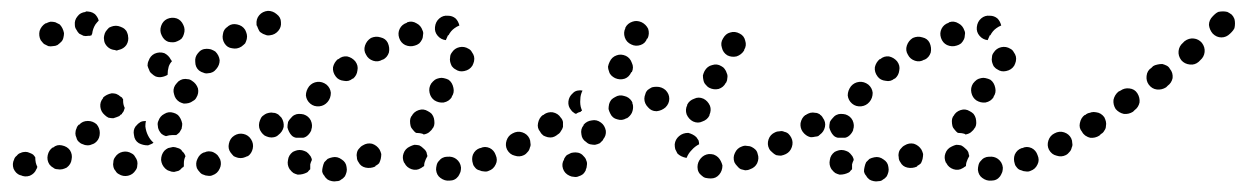

<svg xmlns="http://www.w3.org/2000/svg" viewBox="-20 -307 2297 354"><path d="M35 17Q26 20 18 16H17Q9 13 5 4Q2 -5 6 -13Q7 -17 11 -20Q14 -24 18 -25Q22 -27 27 -27Q31 -27 35 -25Q38 -24 41 -22Q43 -20 45 -17Q45 -12 46 -7Q47 -3 49 1Q48 2 48 3Q48 4 47 5Q44 13 35 17ZM233 -1Q234 -6 233 -10Q232 -14 229 -18Q227 -22 223 -24Q215 -29 206 -27Q197 -25 192 -17Q189 -13 189 -8Q188 -4 189 0Q190 5 193 8Q195 12 199 14Q207 19 216 17Q225 15 230 7Q233 3 233 -1ZM385 4Q389 -4 386 -13Q384 -17 381 -21Q378 -24 374 -26Q370 -28 365 -28Q361 -28 357 -26H356Q348 -23 344 -14Q340 -6 343 3Q345 7 348 10Q351 14 355 15Q359 17 363 17Q368 18 372 16Q381 13 385 4ZM309 8Q305 9 301 10Q296 10 292 8Q288 7 285 4L284 3Q278 -3 277 -12Q277 -22 283 -29Q286 -32 290 -34Q294 -35 299 -36Q303 -36 308 -34Q312 -33 315 -30V-29Q317 -27 319 -25Q321 -22 322 -19Q319 -13 319 -6Q319 -4 319 -1Q319 0 318 1Q317 2 316 2Q313 6 309 8ZM112 -13Q114 -22 109 -30Q104 -37 94 -39Q85 -41 78 -35H77Q70 -30 68 -21Q66 -12 71 -4Q74 0 78 2Q81 5 86 5Q90 6 95 5Q99 4 103 2Q111 -4 112 -13ZM446 -33Q448 -42 443 -50Q438 -58 429 -60Q420 -62 412 -57Q404 -52 402 -42Q400 -33 405 -26Q408 -22 411 -19Q415 -17 419 -16Q424 -15 428 -16Q432 -17 436 -19H437Q444 -24 446 -33ZM164 -62Q164 -71 158 -78Q151 -84 142 -84Q132 -84 126 -77H125Q122 -74 121 -70Q119 -66 119 -61Q119 -57 121 -53Q122 -48 126 -45Q129 -42 133 -41Q137 -39 142 -39Q146 -39 150 -41Q154 -42 158 -46Q164 -52 164 -62ZM244 -40Q240 -41 236 -43Q228 -48 227 -58Q225 -67 230 -74L231 -75Q234 -79 239 -82Q243 -84 249 -84Q248 -79 248 -74Q249 -65 253 -57Q257 -49 263 -44Q261 -42 258 -41Q255 -40 253 -39Q248 -39 244 -40ZM503 -73Q504 -82 499 -90Q496 -93 493 -96Q489 -98 484 -99Q480 -100 476 -99Q471 -98 468 -95H467Q460 -89 458 -80Q456 -71 462 -63Q464 -60 468 -57Q472 -55 476 -54Q481 -53 485 -54Q490 -55 493 -58Q501 -64 503 -73ZM271 -75Q270 -80 272 -84Q275 -93 283 -97Q291 -102 300 -99Q304 -98 308 -95Q311 -92 313 -88Q315 -84 316 -79Q316 -75 315 -71V-70Q313 -66 311 -63Q308 -60 305 -58Q302 -58 298 -58Q292 -58 286 -56Q282 -57 278 -60Q275 -63 273 -67Q271 -71 271 -75ZM180 -90Q176 -92 173 -95Q166 -101 165 -110Q164 -119 170 -126V-127Q173 -130 177 -132Q181 -134 186 -135Q190 -135 194 -134Q199 -132 202 -129Q204 -128 205 -127Q206 -125 207 -124Q207 -123 207 -121Q207 -114 210 -108Q209 -105 208 -102Q207 -100 205 -98V-97Q204 -97 204 -96Q203 -96 203 -96Q201 -94 200 -93Q197 -92 195 -91Q192 -90 189 -89Q185 -89 180 -90ZM301 -133Q303 -124 311 -119Q315 -117 319 -116Q324 -116 328 -117Q332 -118 336 -121Q340 -123 342 -127Q347 -135 345 -144Q342 -153 334 -158Q330 -161 326 -161Q322 -162 317 -161Q313 -160 309 -157Q306 -154 303 -150Q298 -142 301 -133ZM260 -171Q256 -174 255 -178Q253 -182 252 -186Q252 -191 254 -195Q257 -204 265 -208Q274 -212 283 -209Q287 -207 290 -204Q293 -201 295 -197Q296 -196 296 -196Q296 -195 297 -194Q293 -190 291 -184Q289 -177 289 -169Q284 -166 278 -165Q273 -164 267 -166Q263 -168 260 -171ZM340 -193Q340 -183 347 -177Q351 -174 355 -173Q359 -171 364 -172Q368 -172 372 -174Q376 -176 379 -180Q385 -187 385 -196Q384 -205 377 -212Q374 -214 369 -216Q365 -217 361 -217Q356 -217 352 -215Q348 -213 345 -209Q339 -202 340 -193ZM172 -232V-233Q171 -237 172 -241Q173 -246 175 -249Q178 -253 181 -256Q185 -258 189 -259Q194 -260 198 -259Q202 -258 206 -256Q210 -254 213 -250Q215 -246 216 -242V-241Q218 -232 213 -224Q208 -217 199 -215Q198 -215 196 -214Q195 -214 194 -214Q192 -215 190 -215Q183 -216 178 -221Q173 -226 172 -232ZM391 -244Q389 -235 394 -227Q399 -219 408 -218Q417 -216 425 -221Q429 -224 432 -227Q434 -231 435 -235Q436 -240 435 -244Q434 -248 432 -252Q427 -260 417 -262Q408 -264 401 -259L400 -258Q392 -253 391 -244ZM93 -230Q96 -233 97 -238Q98 -242 98 -246Q97 -251 95 -255Q93 -259 90 -262Q86 -264 82 -266Q78 -267 73 -267Q69 -266 65 -264Q64 -264 64 -264Q56 -259 53 -250Q51 -241 55 -233Q58 -229 61 -226Q65 -224 69 -222Q73 -221 78 -222Q82 -222 86 -224Q86 -224 86 -224Q90 -227 93 -230ZM278 -242Q282 -233 290 -230Q294 -229 299 -229Q303 -229 307 -231Q312 -233 315 -236Q318 -240 319 -244Q322 -253 318 -261Q314 -270 306 -273Q297 -276 288 -272Q280 -268 277 -259Q274 -250 278 -242ZM143 -241Q138 -240 134 -241Q130 -243 126 -245Q123 -248 121 -252Q118 -256 118 -261Q117 -270 123 -277Q128 -284 138 -285V-286Q142 -286 147 -285Q151 -284 155 -281Q157 -279 159 -276Q161 -273 162 -269Q159 -266 156 -262Q151 -254 150 -245Q149 -244 149 -242Q148 -242 146 -241Q145 -241 143 -241ZM458 -250Q459 -248 461 -247Q465 -244 469 -243Q473 -241 478 -242Q487 -243 493 -250Q499 -257 498 -266Q498 -275 490 -281Q483 -287 474 -287Q464 -286 458 -279Q452 -272 453 -262Q453 -261 453 -260Q454 -260 454 -259Q455 -256 456 -254Q457 -252 458 -250Z M609 24Q613 22 616 18Q618 14 619 10Q620 6 619 1Q618 -8 610 -13Q602 -19 593 -17Q588 -16 584 -14Q581 -11 578 -8Q576 -4 575 1Q574 5 574 9Q575 14 578 17Q580 21 584 24Q587 26 592 27Q596 28 601 27Q606 27 609 24ZM818 24Q822 22 825 18Q827 15 829 10Q830 6 830 2Q829 -8 821 -14Q814 -19 805 -18H804Q800 -18 796 -16Q792 -14 789 -10Q786 -7 785 -2Q784 2 784 6Q785 16 792 21Q800 27 809 26Q814 26 818 24ZM538 14Q534 15 529 15Q525 14 521 12Q517 9 515 6Q514 5 514 5Q509 -3 511 -12Q512 -21 520 -27Q524 -29 528 -30Q532 -31 537 -30Q541 -29 545 -27Q549 -24 551 -21Q551 -21 551 -21Q553 -19 554 -16Q555 -14 555 -12Q553 -8 552 -4Q552 1 552 5Q550 7 549 8Q548 10 546 11Q542 13 538 14ZM894 -4Q898 -12 894 -21Q891 -30 883 -34Q874 -38 866 -34H865Q856 -31 852 -22Q849 -14 852 -5Q853 -1 856 2Q859 6 864 7Q868 9 872 9Q877 10 881 8Q890 5 894 -4ZM739 5Q730 2 726 -6Q726 -7 725 -7Q721 -16 724 -24Q727 -33 736 -37Q740 -39 744 -40Q748 -40 753 -39Q757 -37 760 -34Q764 -31 766 -27Q766 -27 766 -27Q767 -25 767 -23Q768 -21 768 -19Q765 -14 763 -8Q762 -5 762 -1Q761 0 759 1Q758 2 756 3Q748 8 739 5ZM679 -6Q681 -10 682 -14Q683 -19 683 -23Q682 -27 680 -31Q675 -39 666 -42Q657 -44 649 -39Q645 -37 642 -33Q639 -30 638 -25Q637 -21 638 -17Q638 -12 641 -8Q645 0 654 2Q663 4 672 0V-1Q676 -3 679 -6ZM953 -27Q956 -30 957 -35Q959 -39 958 -43Q958 -48 956 -52Q952 -60 943 -63Q934 -66 925 -61Q917 -57 914 -48Q911 -39 915 -31Q920 -22 929 -20Q938 -17 946 -21Q950 -23 953 -27ZM518 -57Q515 -60 513 -64Q511 -68 510 -72Q510 -77 511 -81V-82Q513 -86 516 -89Q519 -93 523 -95Q527 -97 531 -97Q536 -97 540 -96Q549 -93 553 -85Q557 -76 554 -68V-67Q552 -62 548 -58Q544 -54 539 -53Q533 -53 526 -53Q526 -53 526 -53Q526 -53 526 -53Q521 -54 518 -57ZM1017 -73Q1018 -82 1013 -90Q1011 -93 1007 -96Q1003 -98 999 -99Q994 -100 990 -99Q985 -98 982 -95H981Q974 -90 972 -80Q970 -71 976 -64Q978 -60 982 -57Q986 -55 990 -54Q995 -53 999 -54Q1003 -55 1007 -58Q1015 -64 1017 -73ZM493 -96Q491 -97 489 -98Q487 -99 484 -99Q480 -100 476 -99Q471 -98 468 -96L467 -95Q463 -93 461 -89Q459 -85 458 -81Q457 -77 458 -72Q459 -68 462 -64Q464 -60 468 -58Q472 -56 476 -55Q480 -54 484 -55Q488 -55 491 -57Q488 -64 488 -72Q487 -80 490 -88V-89Q491 -92 493 -96ZM736 -84Q736 -88 738 -92L739 -93Q743 -101 752 -104Q761 -107 769 -102Q773 -100 776 -97Q779 -93 780 -89Q781 -85 781 -80Q781 -76 779 -72L778 -71Q776 -67 771 -63Q767 -60 761 -59Q760 -60 760 -60Q754 -62 747 -62Q744 -64 741 -68Q738 -71 737 -75Q736 -79 736 -84ZM544 -131Q545 -122 552 -116Q559 -110 569 -111Q578 -112 584 -119Q590 -126 590 -136Q589 -145 582 -151Q574 -157 565 -156Q556 -155 550 -148Q544 -140 544 -131ZM772 -136Q774 -127 781 -122Q789 -117 798 -118Q808 -120 813 -128V-129Q818 -136 816 -145Q814 -155 807 -160Q803 -162 798 -163Q794 -164 790 -163Q785 -162 782 -160Q778 -157 775 -153Q770 -145 772 -136ZM594 -183Q593 -174 599 -166Q604 -159 614 -158Q623 -156 630 -162H631Q638 -168 639 -177Q641 -186 635 -194Q629 -201 620 -203Q611 -204 604 -198H603Q596 -192 594 -183ZM810 -202Q809 -197 810 -193Q811 -189 813 -185Q816 -181 820 -179Q827 -174 836 -176Q846 -178 851 -186Q853 -190 854 -194Q855 -199 854 -203Q853 -207 850 -211Q848 -215 844 -217Q836 -222 827 -220Q818 -218 813 -210Q810 -206 810 -202ZM653 -223Q650 -214 655 -206Q659 -198 668 -195Q677 -192 685 -197H686Q694 -201 697 -210Q699 -219 695 -228Q691 -236 682 -238Q673 -241 664 -237Q656 -232 653 -223ZM717 -254Q713 -246 716 -237Q719 -228 727 -224Q736 -220 745 -223Q749 -224 753 -227Q756 -230 758 -234Q760 -238 760 -243Q761 -247 759 -251Q756 -260 748 -264Q740 -269 731 -266L730 -265Q721 -262 717 -254ZM790 -273Q797 -279 806 -278Q814 -278 820 -273Q825 -268 827 -260Q822 -258 818 -255Q811 -250 807 -242H806Q804 -238 802 -233Q793 -234 787 -241Q781 -248 782 -257Q783 -267 790 -273Z M1306 15Q1312 8 1312 -2Q1311 -6 1309 -10Q1307 -14 1304 -17Q1301 -20 1296 -22Q1292 -23 1288 -23H1287Q1278 -22 1272 -15Q1266 -8 1266 1Q1266 6 1268 10Q1270 14 1274 17Q1277 20 1281 21Q1286 22 1290 22H1291Q1300 22 1306 15ZM1062 -2Q1063 -7 1061 -11Q1060 -15 1057 -18Q1054 -22 1050 -24Q1046 -26 1041 -26Q1037 -26 1033 -25Q1029 -23 1025 -21Q1022 -18 1020 -14V-13Q1015 -5 1018 4Q1021 13 1030 17Q1034 19 1038 19Q1043 20 1047 18Q1051 17 1055 14Q1058 11 1060 7V6Q1062 2 1062 -2ZM1376 -6Q1380 -15 1377 -23Q1376 -28 1373 -31Q1370 -34 1366 -36Q1362 -38 1357 -38Q1353 -39 1348 -37Q1339 -34 1335 -25Q1331 -17 1334 -8Q1336 -4 1339 -1Q1342 3 1346 5Q1350 6 1354 7Q1359 7 1363 5Q1372 2 1376 -6ZM1236 -19Q1232 -21 1229 -24Q1227 -28 1225 -32Q1224 -36 1224 -41Q1225 -50 1232 -56Q1239 -62 1249 -62Q1253 -61 1257 -59Q1261 -57 1264 -54Q1266 -51 1268 -48Q1269 -44 1269 -41Q1261 -37 1255 -30Q1249 -24 1246 -16Q1246 -16 1246 -16Q1245 -16 1245 -16Q1240 -17 1236 -19ZM1440 -36Q1443 -45 1439 -53Q1437 -57 1434 -60Q1431 -63 1426 -64Q1422 -66 1418 -65Q1413 -65 1409 -63Q1400 -59 1397 -50Q1394 -41 1398 -33Q1400 -29 1404 -26Q1407 -23 1411 -21Q1416 -20 1420 -20Q1425 -21 1429 -23Q1437 -27 1440 -36ZM1097 -66Q1095 -76 1088 -81Q1080 -87 1071 -85Q1062 -84 1056 -77V-76Q1050 -69 1052 -59Q1053 -50 1061 -45Q1064 -42 1068 -41Q1073 -40 1077 -40Q1082 -41 1086 -43Q1089 -46 1092 -49V-50Q1098 -57 1097 -66ZM1501 -73Q1503 -82 1497 -90Q1495 -94 1491 -96Q1487 -98 1483 -99Q1478 -100 1474 -99Q1470 -98 1466 -95H1465Q1458 -90 1456 -80Q1455 -71 1460 -64Q1463 -60 1466 -58Q1470 -55 1475 -54Q1479 -54 1483 -55Q1488 -56 1491 -58L1492 -59Q1499 -64 1501 -73ZM1014 -65Q1017 -69 1018 -73Q1018 -78 1018 -82Q1017 -87 1014 -90Q1009 -98 999 -100Q990 -101 983 -96L982 -95Q975 -90 973 -81Q971 -72 977 -64Q982 -57 991 -55Q1000 -53 1008 -59Q1012 -61 1014 -65ZM1246 -96Q1250 -87 1258 -83Q1267 -79 1275 -83Q1284 -86 1288 -94V-95Q1292 -104 1289 -112Q1285 -121 1277 -125Q1268 -129 1260 -125Q1251 -122 1247 -114V-113Q1243 -105 1246 -96ZM1136 -89H1135Q1127 -84 1118 -87Q1109 -89 1105 -98Q1103 -102 1102 -106Q1102 -110 1103 -115Q1104 -119 1107 -123Q1110 -126 1114 -128Q1122 -133 1131 -130Q1140 -128 1145 -120Q1145 -119 1146 -118Q1146 -117 1146 -116Q1147 -114 1147 -113Q1148 -106 1145 -99Q1142 -93 1136 -89ZM1042 -97Q1039 -98 1037 -100Q1035 -101 1033 -104Q1027 -111 1028 -120Q1029 -129 1036 -135L1037 -136Q1040 -139 1045 -140Q1050 -141 1054 -140Q1050 -132 1050 -124Q1049 -114 1052 -106Q1053 -104 1053 -103Q1052 -102 1051 -102Q1051 -102 1051 -101Q1046 -100 1042 -97ZM1191 -102Q1200 -103 1207 -109Q1214 -116 1214 -125Q1214 -134 1207 -141Q1200 -147 1191 -147H1190Q1186 -147 1182 -146Q1178 -144 1174 -141Q1171 -138 1170 -134Q1168 -129 1168 -125Q1168 -116 1175 -109Q1181 -102 1190 -102ZM1276 -168Q1276 -163 1277 -159Q1278 -154 1281 -151Q1284 -147 1288 -145Q1296 -141 1305 -143Q1314 -146 1318 -154L1319 -155Q1321 -159 1321 -163Q1322 -168 1320 -172Q1319 -176 1316 -180Q1314 -183 1310 -185Q1302 -190 1293 -187Q1284 -185 1279 -176Q1277 -172 1276 -168ZM1101 -184Q1101 -180 1103 -175Q1104 -171 1107 -168Q1110 -165 1114 -163Q1123 -159 1132 -162Q1140 -165 1144 -174H1145Q1149 -183 1145 -191Q1142 -200 1134 -204Q1125 -208 1117 -205Q1108 -202 1104 -193Q1102 -189 1101 -184ZM1311 -219Q1313 -210 1321 -205Q1329 -201 1338 -203Q1347 -206 1352 -214V-215Q1357 -223 1354 -232Q1352 -241 1344 -245Q1335 -250 1326 -247Q1318 -245 1313 -236Q1308 -228 1311 -219ZM1132 -238Q1135 -229 1144 -225Q1152 -221 1161 -224Q1170 -227 1173 -236H1174Q1178 -245 1175 -254Q1171 -262 1163 -266Q1154 -270 1146 -267Q1137 -264 1133 -256V-255Q1129 -247 1132 -238Z M1608 24Q1612 22 1615 18Q1617 14 1618 10Q1619 6 1618 1Q1617 -8 1609 -13Q1601 -19 1592 -17Q1587 -16 1583 -14Q1580 -11 1577 -8Q1575 -4 1574 1Q1573 5 1573 9Q1574 14 1577 17Q1579 21 1583 24Q1586 26 1591 27Q1595 28 1600 27Q1605 27 1608 24ZM1817 24Q1821 22 1824 18Q1826 15 1828 10Q1829 6 1829 2Q1828 -8 1820 -14Q1813 -19 1804 -18H1803Q1799 -18 1795 -16Q1791 -14 1788 -10Q1785 -7 1784 -2Q1783 2 1783 6Q1784 16 1791 21Q1799 27 1808 26Q1813 26 1817 24ZM1537 14Q1533 15 1528 15Q1524 14 1520 12Q1516 9 1514 6Q1513 5 1513 5Q1508 -3 1510 -12Q1511 -21 1519 -27Q1523 -29 1527 -30Q1531 -31 1536 -30Q1540 -29 1544 -27Q1548 -24 1550 -21Q1550 -21 1550 -21Q1552 -19 1553 -16Q1554 -14 1554 -12Q1552 -8 1551 -4Q1551 1 1551 5Q1549 7 1548 8Q1547 10 1545 11Q1541 13 1537 14ZM1893 -4Q1897 -12 1893 -21Q1890 -30 1882 -34Q1873 -38 1865 -34H1864Q1855 -31 1851 -22Q1848 -14 1851 -5Q1852 -1 1855 2Q1858 6 1863 7Q1867 9 1871 9Q1876 10 1880 8Q1889 5 1893 -4ZM1738 5Q1729 2 1725 -6Q1725 -7 1724 -7Q1720 -16 1723 -24Q1726 -33 1735 -37Q1739 -39 1743 -40Q1747 -40 1752 -39Q1756 -37 1759 -34Q1763 -31 1765 -27Q1765 -27 1765 -27Q1766 -25 1766 -23Q1767 -21 1767 -19Q1764 -14 1762 -8Q1761 -5 1761 -1Q1760 0 1758 1Q1757 2 1755 3Q1747 8 1738 5ZM1678 -6Q1680 -10 1681 -14Q1682 -19 1682 -23Q1681 -27 1679 -31Q1674 -39 1665 -42Q1656 -44 1648 -39Q1644 -37 1641 -33Q1638 -30 1637 -25Q1636 -21 1637 -17Q1637 -12 1640 -8Q1644 0 1653 2Q1662 4 1671 0V-1Q1675 -3 1678 -6ZM1952 -27Q1955 -30 1956 -35Q1958 -39 1957 -43Q1957 -48 1955 -52Q1951 -60 1942 -63Q1933 -66 1924 -61Q1916 -57 1913 -48Q1910 -39 1914 -31Q1919 -22 1928 -20Q1937 -17 1945 -21Q1949 -23 1952 -27ZM1517 -57Q1514 -60 1512 -64Q1510 -68 1509 -72Q1509 -77 1510 -81V-82Q1512 -86 1515 -89Q1518 -93 1522 -95Q1526 -97 1530 -97Q1535 -97 1539 -96Q1548 -93 1552 -85Q1556 -76 1553 -68V-67Q1551 -62 1547 -58Q1543 -54 1538 -53Q1532 -53 1525 -53Q1525 -53 1525 -53Q1525 -53 1525 -53Q1520 -54 1517 -57ZM2016 -73Q2017 -82 2012 -90Q2010 -93 2006 -96Q2002 -98 1998 -99Q1993 -100 1989 -99Q1984 -98 1981 -95H1980Q1973 -90 1971 -80Q1969 -71 1975 -64Q1977 -60 1981 -57Q1985 -55 1989 -54Q1994 -53 1998 -54Q2002 -55 2006 -58Q2014 -64 2016 -73ZM1492 -96Q1490 -97 1488 -98Q1486 -99 1483 -99Q1479 -100 1475 -99Q1470 -98 1467 -96L1466 -95Q1462 -93 1460 -89Q1458 -85 1457 -81Q1456 -77 1457 -72Q1458 -68 1461 -64Q1463 -60 1467 -58Q1471 -56 1475 -55Q1479 -54 1483 -55Q1487 -55 1490 -57Q1487 -64 1487 -72Q1486 -80 1489 -88V-89Q1490 -92 1492 -96ZM1735 -84Q1735 -88 1737 -92L1738 -93Q1742 -101 1751 -104Q1760 -107 1768 -102Q1772 -100 1775 -97Q1778 -93 1779 -89Q1780 -85 1780 -80Q1780 -76 1778 -72L1777 -71Q1775 -67 1770 -63Q1766 -60 1760 -59Q1759 -60 1759 -60Q1753 -62 1746 -62Q1743 -64 1740 -68Q1737 -71 1736 -75Q1735 -79 1735 -84ZM1543 -131Q1544 -122 1551 -116Q1558 -110 1568 -111Q1577 -112 1583 -119Q1589 -126 1589 -136Q1588 -145 1581 -151Q1573 -157 1564 -156Q1555 -155 1549 -148Q1543 -140 1543 -131ZM1771 -136Q1773 -127 1780 -122Q1788 -117 1797 -118Q1807 -120 1812 -128V-129Q1817 -136 1815 -145Q1813 -155 1806 -160Q1802 -162 1797 -163Q1793 -164 1789 -163Q1784 -162 1781 -160Q1777 -157 1774 -153Q1769 -145 1771 -136ZM1593 -183Q1592 -174 1598 -166Q1603 -159 1613 -158Q1622 -156 1629 -162H1630Q1637 -168 1638 -177Q1640 -186 1634 -194Q1628 -201 1619 -203Q1610 -204 1603 -198H1602Q1595 -192 1593 -183ZM1809 -202Q1808 -197 1809 -193Q1810 -189 1812 -185Q1815 -181 1819 -179Q1826 -174 1835 -176Q1845 -178 1850 -186Q1852 -190 1853 -194Q1854 -199 1853 -203Q1852 -207 1849 -211Q1847 -215 1843 -217Q1835 -222 1826 -220Q1817 -218 1812 -210Q1809 -206 1809 -202ZM1652 -223Q1649 -214 1654 -206Q1658 -198 1667 -195Q1676 -192 1684 -197H1685Q1693 -201 1696 -210Q1698 -219 1694 -228Q1690 -236 1681 -238Q1672 -241 1663 -237Q1655 -232 1652 -223ZM1716 -254Q1712 -246 1715 -237Q1718 -228 1726 -224Q1735 -220 1744 -223Q1748 -224 1752 -227Q1755 -230 1757 -234Q1759 -238 1759 -243Q1760 -247 1758 -251Q1755 -260 1747 -264Q1739 -269 1730 -266L1729 -265Q1720 -262 1716 -254ZM1789 -273Q1796 -279 1805 -278Q1813 -278 1819 -273Q1824 -268 1826 -260Q1821 -258 1817 -255Q1810 -250 1806 -242H1805Q1803 -238 1801 -233Q1792 -234 1786 -241Q1780 -248 1781 -257Q1782 -267 1789 -273Z M2016 -66Q2019 -70 2019 -74Q2020 -79 2019 -83Q2018 -87 2016 -91Q2010 -99 2001 -100Q1992 -102 1984 -96L1981 -94Q1977 -91 1975 -88Q1973 -84 1972 -79Q1971 -75 1972 -71Q1973 -66 1976 -63Q1981 -55 1990 -53Q1999 -52 2007 -57L2010 -60Q2014 -62 2016 -66ZM2081 -118Q2082 -127 2077 -135Q2072 -143 2062 -144Q2053 -145 2046 -140L2042 -138Q2035 -132 2033 -123Q2032 -114 2037 -106Q2043 -99 2052 -97Q2061 -96 2069 -101L2072 -104Q2079 -109 2081 -118ZM2142 -163Q2143 -173 2137 -180Q2135 -184 2131 -186Q2127 -188 2123 -189Q2118 -189 2114 -188Q2109 -187 2106 -185L2103 -182Q2095 -177 2094 -167Q2093 -158 2098 -151Q2104 -143 2113 -142Q2122 -141 2130 -146L2133 -149Q2140 -154 2142 -163ZM2201 -211Q2202 -220 2196 -228Q2190 -235 2181 -236Q2172 -237 2164 -231L2161 -228Q2154 -222 2153 -213Q2152 -204 2158 -196Q2164 -189 2174 -188Q2183 -187 2190 -193L2193 -196Q2200 -202 2201 -211ZM2256 -255Q2257 -259 2257 -264Q2257 -268 2256 -272Q2254 -277 2251 -280Q2247 -283 2243 -285Q2239 -286 2235 -286Q2230 -286 2226 -285Q2222 -283 2219 -280L2216 -277Q2209 -270 2209 -261Q2210 -252 2216 -245Q2223 -238 2232 -238Q2241 -238 2248 -245L2251 -248Q2254 -251 2256 -255Z"/></svg>

Font: FRB American Cursive Dotted Extrabold
Style: Bold Italic
Weight: 800
Italic angle: -25°
Version: Version 2.0;Modular Font Editor K font №1